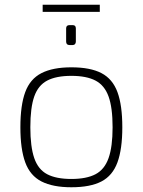

<svg xmlns="http://www.w3.org/2000/svg" viewBox="-20 -778 602 810"><path d="M281 -494Q361 -494 408 -469.5Q455 -445 475.5 -389.5Q496 -334 496 -241Q496 -149 475.5 -93Q455 -37 408 -12.5Q361 12 281 12Q203 12 155 -12.5Q107 -37 86.5 -93Q66 -149 66 -241Q66 -334 86.5 -389.5Q107 -445 155 -469.5Q203 -494 281 -494ZM281 -458Q217 -458 179 -438Q141 -418 124.5 -371Q108 -324 108 -241Q108 -159 124.5 -111Q141 -63 179 -43Q217 -23 281 -23Q345 -23 383 -43Q421 -63 438 -111Q455 -159 455 -241Q455 -324 438 -371Q421 -418 383 -438Q345 -458 281 -458ZM160 -758H401V-728H160ZM287 -672Q300 -672 300 -658V-603Q300 -596 296.5 -592Q293 -588 287 -588H273Q259 -588 259 -603V-658Q259 -672 273 -672Z"/></svg>

Font: Exo 2 ExtraLight
Style: Regular
Weight: 250
Designer: Natanael Gama
Foundry: Natanael Gama
Version: Version 2.010